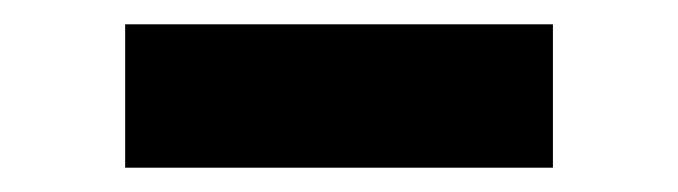

<svg xmlns="http://www.w3.org/2000/svg" viewBox="-20 -345 558 158"><path d="M435 -325V-207H83V-325Z"/></svg>

Font: Kantumruy Pro SemiBold
Style: Regular
Weight: 600
Version: Version 1.002